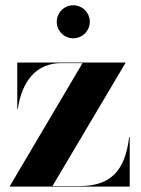

<svg xmlns="http://www.w3.org/2000/svg" viewBox="-20 -692 522 712"><path d="M190.5 -611C190.5 -577.5 218 -550 251.5 -550C285.5 -550 313 -577.5 313 -611C313 -645 285.5 -672.5 251.5 -672.5C218 -672.5 190.5 -645 190.5 -611ZM207 -458H286L16.5 -2V0H461V-184H459C444 -60 392 -2 275 -2H174.5L445 -458V-460H44V-288H46C61 -389 113 -458 207 -458Z"/></svg>

Font: Bodoni* 96pt
Style: Bold
Weight: 700
Version: Version 2.3